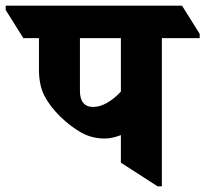

<svg xmlns="http://www.w3.org/2000/svg" viewBox="-88 -646 722 675"><path d="M280 -159Q235 -159 197.5 -180Q160 -201 123 -237Q85 -275 67 -311.5Q49 -348 49 -401V-512H-6L-68 -611V-626H552L614 -527V-512H481V9H466L337 -74V-171Q324 -166 309.5 -162.5Q295 -159 280 -159ZM193 -327Q193 -270 240 -270Q263 -270 288.5 -284.5Q314 -299 337 -324V-512H193Z"/></svg>

Font: Noto Serif Devanagari ExtraBold
Style: Regular
Weight: 800
Designer: Universal Thirst, Indian Type Foundry and the Monotype Design Team
Foundry: Monotype Imaging Inc.
Version: Version 2.004; ttfautohint (v1.8.4.7-5d5b)